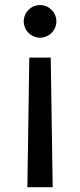

<svg xmlns="http://www.w3.org/2000/svg" viewBox="-20 -569 322 773"><path d="M192.1 184.7 184.3 -337H98L90.2 184.7ZM75.6 -483C75.6 -446.7 105.1 -417.3 141.3 -417.3C177.2 -417.3 207 -446.7 207 -483C207 -519.2 177.2 -548.7 141.3 -548.7C105.1 -548.7 75.6 -519.2 75.6 -483Z"/></svg>

Font: Margiela Sans Text
Style: Regular
Weight: 400
Designer: Stefan Endress, Andreas Faust
Version: Version 1.100;FEAKit 1.0